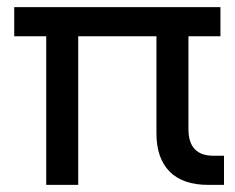

<svg xmlns="http://www.w3.org/2000/svg" viewBox="-20 -520 660 540"><path d="M110 -418H20V-500H600V-418H510V-157Q510 -82 580 -82H610V0H566Q494 0 457 -37.5Q420 -75 420 -145V-418H200V0H110Z"/></svg>

Font: PT Root UI Medium
Style: Regular
Weight: 500
Designer: Vitaly Kuzmin
Foundry: ParaType Ltd.
Version: Version 2.001G